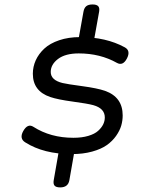

<svg xmlns="http://www.w3.org/2000/svg" viewBox="-20 -709 640 839"><path d="M123.5 -386.7Q123.5 -311 199.2 -285.2Q232.4 -273.9 297.6 -265.1Q362.8 -256.3 387.7 -249.5Q438 -235.4 438 -195.8Q438 -180.2 430.9 -165.5Q423.8 -150.9 408.7 -137.2Q393.6 -123.5 365.7 -115.2Q337.9 -106.9 300.8 -106.9Q200.7 -106.9 126 -154.8Q101.1 -170.9 81.5 -136.2Q63.5 -103.5 90.3 -86.9Q171.4 -35.6 293 -35.6Q342.8 -35.6 382.6 -46.6Q422.4 -57.6 446.8 -75Q471.2 -92.3 487.3 -115.2Q503.4 -138.2 509.8 -160.2Q516.1 -182.1 516.1 -204.6Q516.1 -284.7 439 -312Q405.3 -323.7 339.6 -332.5Q273.9 -341.3 253.4 -346.2Q201.7 -358.9 201.7 -394.5Q201.7 -427.2 233.6 -451.4Q265.6 -475.6 324.2 -475.6Q417.5 -475.6 491.2 -434.1Q517.1 -419.9 534.7 -453.6Q552.2 -487.8 524.9 -502.4Q443.4 -546.9 330.1 -546.9Q279.3 -546.9 238.8 -533.2Q198.2 -519.5 173.6 -496.6Q148.9 -473.6 136.2 -445.6Q123.5 -417.5 123.5 -386.7ZM241.2 -72.8 214.8 78.1Q211.9 94.7 218.5 102.3Q225.1 109.9 243.2 109.9Q277.8 109.9 283.2 78.1L309.6 -72.8ZM344.7 -657.7 318.8 -513.2H387.2L413.1 -657.7Q416 -674.3 409.2 -681.9Q402.3 -689.5 384.3 -689.5Q366.2 -689.5 356.9 -681.9Q347.7 -674.3 344.7 -657.7Z"/></svg>

Font: Courier Prime Code
Style: Italic
Weight: 400
Italic angle: -10°
Designer: Alan Dague-Greene
Foundry: Quote-Unquote Apps
Version: Version 3.18